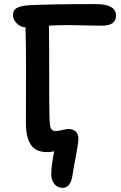

<svg xmlns="http://www.w3.org/2000/svg" viewBox="-20 -702 586 933"><path d="M285.2 210.9Q258.8 210.9 243.9 191.7Q229 172.4 229 146Q229 106 243.2 33.2Q230 37.1 209 37.1Q153.3 37.1 129.6 1Q106 -35.2 106 -103Q106 -147.9 106.2 -229.7Q106.4 -311.5 106.4 -359.1Q106.4 -406.7 106 -466.3Q105.5 -525.9 104 -568.8Q79.1 -570.3 61 -588.9Q43 -607.4 43 -628.9Q43 -651.9 60.5 -662.6Q78.1 -673.3 123 -676.8Q232.9 -682.1 445.8 -682.1Q543.9 -682.1 543.9 -626Q543.9 -577.1 474.1 -577.1Q448.2 -577.1 392.1 -578.6Q335.9 -580.1 312 -580.1Q260.7 -580.1 217.8 -577.1Q219.2 -524.9 219.2 -221.2Q219.2 -112.8 223.9 -88.9Q228.5 -64.9 252 -64.9Q260.7 -64.9 281.7 -70.1Q302.7 -75.2 314 -75.2Q334.5 -75.2 347.7 -63Q360.8 -50.8 360.8 -28.8Q360.8 -5.4 348.4 58.6Q335.9 122.6 333 146Q323.7 210.9 285.2 210.9Z"/></svg>

Font: Shantell Sans Bouncy
Style: Regular
Weight: 500
Designer: Stephen Nixon, Anya Danilova, Shantell Martin
Foundry: Arrow Type
Version: Version 1.006;[9816181b4]